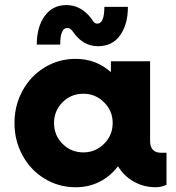

<svg xmlns="http://www.w3.org/2000/svg" viewBox="-20 -748 712 777"><path d="M252.4 -634.8Q223.6 -634.8 223.6 -567.4H128.9Q128.9 -639.2 160.9 -683.3Q192.9 -727.5 248.5 -727.5Q310.5 -727.5 352.5 -668.9Q360.8 -652.3 373.5 -652.3Q402.3 -652.3 402.3 -720.2H497.6Q497.6 -649.9 466.3 -605.5Q435.1 -561 376.5 -561Q315.4 -561 274.9 -620.1Q265.1 -634.8 252.4 -634.8ZM631.3 -129.9H653.8V0Q631.3 9.8 611.3 9.8Q562 9.8 521.7 -12.9Q481.4 -35.6 457.5 -75.2Q426.8 -34.7 383.1 -12.5Q339.4 9.8 286.1 9.8Q217.8 9.8 160.9 -24.7Q104 -59.1 71.3 -118.9Q38.6 -178.7 38.6 -250Q38.6 -321.3 71.3 -381.1Q104 -440.9 160.9 -475.3Q217.8 -509.8 286.1 -509.8Q368.7 -509.8 428.7 -456.1V-500H587.4V-178.7Q587.4 -129.9 631.3 -129.9ZM317.4 -131.3Q366.2 -131.3 401.1 -166Q436 -200.7 436 -250Q436 -299.3 401.1 -334Q366.2 -368.7 317.4 -368.7Q267.6 -368.7 233.2 -334.2Q198.7 -299.8 198.7 -250Q198.7 -200.2 233.2 -165.8Q267.6 -131.3 317.4 -131.3Z"/></svg>

Font: Now
Style: Bold
Weight: 700
Designer: Alfredo Marco Pradil
Foundry: Alfredo Marco Pradil
Version: Version 1.002;PS 001.002;hotconv 1.0.88;makeotf.lib2.5.64775